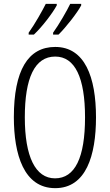

<svg xmlns="http://www.w3.org/2000/svg" viewBox="-20 -968 571 998"><path d="M402 -940V-948H345C330 -916 287 -841 256 -798V-788H284C322 -825 383 -903 402 -940ZM275 -940V-948H218C201 -914 162 -844 129 -798V-788H156C199 -828 255 -902 275 -940ZM479 -358C479 -567 421 -724 267 -724C126 -724 52 -603 52 -359C52 -165 104 10 267 10C427 10 479 -159 479 -358ZM109 -358C109 -562 160 -674 267 -674C370 -674 422 -564 422 -358C422 -149 370 -41 266 -41C164 -41 109 -154 109 -358Z"/></svg>

Font: Noto Sans Gurmukhi UI ExtraCondensed Light
Style: Regular
Weight: 300
Width: 2
Designer: Jelle Bosma - Monotype Design Team
Foundry: Monotype Imaging Inc.
Version: Version 2.004